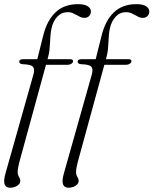

<svg xmlns="http://www.w3.org/2000/svg" viewBox="-23 -730 739 924"><path d="M176 -418 184.5 -445H315.5Q322 -445 325.2 -442.8Q328.5 -440.5 328.5 -435Q328.5 -430.5 324.5 -426.5Q320.5 -422.5 314 -420.2Q307.5 -418 299 -418ZM69.5 -433.5Q69.5 -438.5 73.8 -441.8Q78 -445 87 -445H156.5L184.5 -557Q202.5 -631 244 -670.5Q285.5 -710 352 -710Q385 -710 399.8 -699.5Q414.5 -689 414.5 -675.5Q414.5 -662 406 -653Q397.5 -644 383 -644Q372.5 -644 363.5 -648.2Q354.5 -652.5 345.5 -657.8Q336.5 -663 326.5 -667.2Q316.5 -671.5 303.5 -671.5Q273.5 -671.5 253 -650Q232.5 -628.5 225 -594Q221.5 -578.5 220 -560.8Q218.5 -543 217.8 -524.8Q217 -506.5 215 -488.8Q213 -471 208.5 -455.5L70 50.5Q66.5 65 64.2 76.8Q62 88.5 62 99Q62 108.5 65.2 115Q68.5 121.5 71.5 127.5Q74.5 133.5 74.5 141Q74.5 150 67.5 157.5Q60.5 165 49.2 169.2Q38 173.5 25 173.5Q6 173.5 -0.5 157.5Q-7 141.5 3 106L138 -372Q145 -397 135.8 -408.5Q126.5 -420 86 -421Q76.5 -422 73 -425.5Q69.5 -429 69.5 -433.5ZM457 -418 465.5 -445H596.5Q603 -445 606.2 -442.8Q609.5 -440.5 609.5 -435Q609.5 -430.5 605.5 -426.5Q601.5 -422.5 595 -420.2Q588.5 -418 580 -418ZM350.5 -433.5Q350.5 -438.5 354.8 -441.8Q359 -445 368 -445H437.5L465.5 -557Q483.5 -631 525 -670.5Q566.5 -710 633 -710Q666 -710 680.8 -699.5Q695.5 -689 695.5 -675.5Q695.5 -662 687 -653Q678.5 -644 664 -644Q653.5 -644 644.5 -648.2Q635.5 -652.5 626.5 -657.8Q617.5 -663 607.5 -667.2Q597.5 -671.5 584.5 -671.5Q554.5 -671.5 534 -650Q513.5 -628.5 506 -594Q502.5 -578.5 501 -560.8Q499.5 -543 498.8 -524.8Q498 -506.5 496 -488.8Q494 -471 489.5 -455.5L351 50.5Q347.5 65 345.2 76.8Q343 88.5 343 99Q343 108.5 346.2 115Q349.5 121.5 352.5 127.5Q355.5 133.5 355.5 141Q355.5 150 348.5 157.5Q341.5 165 330.2 169.2Q319 173.5 306 173.5Q287 173.5 280.5 157.5Q274 141.5 284 106L419 -372Q426 -397 416.8 -408.5Q407.5 -420 367 -421Q357.5 -422 354 -425.5Q350.5 -429 350.5 -433.5Z"/></svg>

Font: Fraunces ExtraLight
Style: Italic
Weight: 250
Italic angle: -16°
Version: Version 1.000;[b76b70a41]